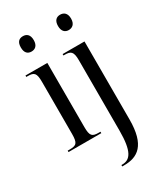

<svg xmlns="http://www.w3.org/2000/svg" viewBox="-241 -842 998 1172"><g transform="rotate(-30 258.0 -256.0)"><path d="M129 -644C154 -644 175 -659 175 -698C175 -738 154 -752 129 -752C103 -752 84 -738 84 -698C84 -659 103 -644 129 -644ZM391 -644C416 -644 438 -659 438 -698C438 -738 416 -752 391 -752C367 -752 346 -738 346 -698C346 -659 367 -644 391 -644ZM17 0H248V-10H237C190 -10 177 -20 177 -84V-536H23V-526H33C78 -526 91 -515 91 -452V-85C91 -20 78 -10 30 -10H17ZM257 240H271C367 240 439 195 439 14V-536H285V-526H293C336 -526 352 -516 352 -454V43C352 187 320 230 263 230H257Z"/></g></svg>

Font: Noto Serif Display ExtraCondensed
Style: Regular
Weight: 400
Width: 2
Designer: Monotype Design Team
Foundry: Monotype Imaging Inc.
Version: Version 2.009